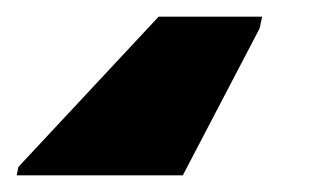

<svg xmlns="http://www.w3.org/2000/svg" viewBox="-118 -50 384 230"><path d="M-98 160H101L193 -16L196 -30H72L-96 150Z"/></svg>

Font: Noto Sans SemiCondensed Black
Style: Italic
Weight: 900
Width: 4
Italic angle: -12°
Designer: Monotype Design Team
Foundry: Monotype Imaging Inc.
Version: Version 2.013